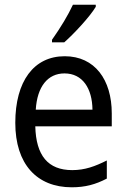

<svg xmlns="http://www.w3.org/2000/svg" viewBox="-20 -786 540 816"><path d="M201 -617V-606H253C294 -642 362 -715 387 -757V-766H290C269 -721 239 -671 201 -617ZM285 10C342 10 386 -2 434 -27V-104C384 -79 341 -63 287 -63C184 -63 133 -125 130 -249H455V-304C455 -447 383 -547 255 -547C124 -547 45 -441 45 -264C45 -88 137 10 285 10ZM373 -320H132C138 -418 183 -474 254 -474C331 -474 372 -410 373 -320Z"/></svg>

Font: Noto Sans Mono ExtraCondensed
Style: Regular
Weight: 400
Width: 2
Designer: Monotype Design Team
Foundry: Monotype Imaging Inc.
Version: Version 2.014